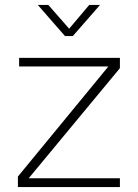

<svg xmlns="http://www.w3.org/2000/svg" viewBox="-20 -763 562 783"><path d="M53 0V-43L422 -492H58V-527H469V-485L97 -36H469V0ZM245 -616 134 -743H177L262 -646L344 -743H388L277 -616Z"/></svg>

Font: Onest Thin
Style: Regular
Weight: 250
Designer: Dmitri Voloshin, Andrey Kudryavtsev
Foundry: Dmitri Voloshin, Andrey Kudryavtsev
Version: Version 1.000;gftools[0.9.33]